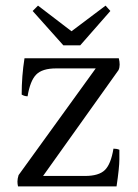

<svg xmlns="http://www.w3.org/2000/svg" viewBox="-20 -760 490 682"><path d="M265 -599H205L96 -721L115 -740L234 -649L355 -740L372 -721ZM282 -135Q331 -135 352.5 -156Q374 -177 383 -232Q395 -232 404 -228Q404 -223 404 -194Q404 -165 394 -98H44Q42 -106 42 -115.5Q42 -125 46 -138L320 -517H179Q130 -517 108.5 -495Q87 -473 78 -418Q67 -418 57 -424Q57 -490 67 -553H402Q405 -541 405 -530.5Q405 -520 401 -511L133 -135Z"/></svg>

Font: Halant
Style: Regular
Weight: 400
Designer: Hitesh Malaviya (Devanagari), Satya Rajpurohit (Latin)
Foundry: Indian Type Foundry
Version: Version 1.101;PS 1.0;hotconv 1.0.78;makeotf.lib2.5.61930; tt